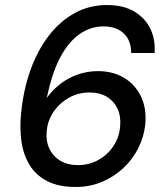

<svg xmlns="http://www.w3.org/2000/svg" viewBox="-20 -732 666 764"><path d="M281 12Q212 12 166.5 -12Q121 -36 96.5 -77.5Q72 -119 65 -172Q58 -225 64 -282Q73 -374 101 -452.5Q129 -531 173.5 -589Q218 -647 276.5 -679.5Q335 -712 405 -712Q472 -712 515.5 -685.5Q559 -659 579 -616Q599 -573 595 -521H502Q502 -571 472.5 -599Q443 -627 391 -627Q342 -627 298.5 -597.5Q255 -568 222 -508Q189 -448 169 -355Q168 -352 167.5 -348.5Q167 -345 166 -342Q187 -372 218 -396.5Q249 -421 288 -435Q327 -449 370 -449Q429 -449 473.5 -422.5Q518 -396 541 -348Q564 -300 558 -237Q553 -188 530.5 -143Q508 -98 470.5 -63Q433 -28 385 -8Q337 12 281 12ZM290 -75Q334 -75 370.5 -95Q407 -115 430.5 -149.5Q454 -184 458 -228Q462 -268 448 -298.5Q434 -329 405.5 -346.5Q377 -364 337 -364Q292 -364 255 -343.5Q218 -323 194 -288.5Q170 -254 166 -211Q162 -171 176.5 -140.5Q191 -110 220 -92.5Q249 -75 290 -75Z"/></svg>

Font: DM Sans 12pt Medium
Style: Italic
Weight: 500
Italic angle: -10°
Version: Version 4.004;gftools[0.9.30]